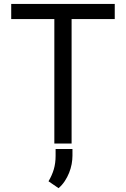

<svg xmlns="http://www.w3.org/2000/svg" viewBox="-20 -731 640 978"><path d="M564.5 -633.8H344.7V0H256.8V-633.8H37.1V-710.9H564.5ZM349.1 62Q349.1 82.5 345 105Q340.8 127.4 332 149.4Q323.2 171.4 309.8 191.7Q296.4 211.9 278.3 227.5L227.1 192.4Q245.1 162.1 254.2 131.1Q263.2 100.1 263.2 63.5V27.8H349.1Z"/></svg>

Font: Roboto Mono
Style: Regular
Weight: 400
Designer: Google
Version: Version 2.000985; 2015; ttfautohint (v1.3)